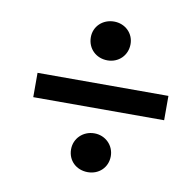

<svg xmlns="http://www.w3.org/2000/svg" viewBox="-62 -637 620 614"><g transform="rotate(10 248.0 -329.5)"><path d="M48 -291H473V-370H48ZM261 -85C297 -85 325 -111 325 -148C325 -183 297 -211 261 -211C224 -211 196 -183 196 -148C196 -111 224 -85 261 -85ZM261 -448C297 -448 325 -475 325 -512C325 -547 297 -574 261 -574C224 -574 196 -547 196 -512C196 -475 224 -448 261 -448Z"/></g></svg>

Font: Source Sans Pro Semibold
Style: Italic
Weight: 600
Italic angle: -11°
Designer: Paul D. Hunt
Foundry: Adobe Systems Incorporated
Version: Version 3.006;hotconv 1.0.111;makeotfexe 2.5.65597